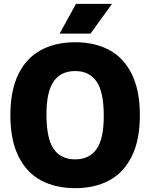

<svg xmlns="http://www.w3.org/2000/svg" viewBox="-20 -970 782 1000"><path d="M34 -370Q34 -498 75.5 -583Q117 -668 192.8 -709Q268.5 -750 371.5 -750Q474.5 -750 550 -709Q625.5 -668 667 -583Q708.5 -498 708.5 -370Q708.5 -242 667 -157Q625.5 -72 550 -31Q474.5 10 371.5 10Q268.5 10 192.8 -31Q117 -72 75.5 -157Q34 -242 34 -370ZM520.5 -366.5Q520.5 -491 482.8 -545.5Q445 -600 371.5 -600Q298 -600 260 -546.8Q222 -493.5 222 -373.5Q222 -248.5 259.5 -194.2Q297 -140 371.5 -140Q445 -140 482.8 -193.2Q520.5 -246.5 520.5 -366.5ZM290.5 -795 376 -950H563.5L451.5 -795Z"/></svg>

Font: Encode Sans Semi Condensed ExBd
Style: Regular
Weight: 800
Width: 4
Designer: Multiple Designers
Foundry: Impallari Type
Version: Version 2.000